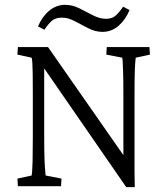

<svg xmlns="http://www.w3.org/2000/svg" viewBox="-20 -767 689 791"><path d="M488.3 -118.2V-372.1Q488.3 -434.6 487.3 -467.3Q486.3 -500 485.4 -513.7Q484.4 -527.3 483.4 -529.3L418 -542L419.9 -573.2H595.7L597.7 -542L539.1 -529.3Q539.1 -527.3 537.6 -513.7Q536.1 -500 535.2 -466.8Q534.2 -433.6 534.2 -372.1V-117.2Q534.2 -92.8 534.2 -61.5Q534.2 -30.3 535.2 3.9H500L155.3 -495.1H162.1V-199.2Q162.1 -138.7 163.6 -106Q165 -73.2 166.5 -60.1Q168 -46.9 168 -43.9L233.4 -31.2L231.4 0H53.7L51.8 -31.2L110.4 -43.9Q111.3 -46.9 112.3 -59.1Q113.3 -71.3 114.3 -104Q115.2 -136.7 115.2 -199.2V-384.8Q115.2 -436.5 114.7 -464.8Q114.3 -493.2 113.3 -507.3Q112.3 -521.5 110.4 -529.3L51.8 -542L53.7 -573.2H177.7L495.1 -118.2ZM487.3 -739.3 513.7 -725.6Q497.1 -685.5 468.3 -660.6Q439.5 -635.7 402.3 -635.7Q373 -635.7 344.2 -650.4Q315.4 -665 288.1 -679.7Q260.7 -694.3 235.4 -694.3Q208 -694.3 192.9 -680.7Q177.7 -667 163.1 -644.5L136.7 -658.2Q153.3 -698.2 182.6 -722.7Q211.9 -747.1 248 -747.1Q278.3 -747.1 306.6 -732.9Q335 -718.8 362.8 -704.1Q390.6 -689.5 417 -689.5Q442.4 -689.5 457.5 -703.6Q472.7 -717.8 487.3 -739.3Z"/></svg>

Font: Crimson Pro ExtraLight
Style: Regular
Weight: 250
Designer: Jacques Le Bailly
Foundry: Baron von Fonthausen
Version: Version 1.003